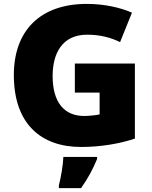

<svg xmlns="http://www.w3.org/2000/svg" viewBox="-20 -744 780 985"><path d="M364 -418V-269H491V-157C474 -153 435 -149 412 -149C308 -149 250 -221 250 -354C250 -470 299 -566 427 -566C490 -566 545 -553 596 -528L657 -679C598 -705 515 -724 426 -724C182 -724 51 -583 51 -359C51 -109 190 10 396 10C500 10 598 -8 672 -33V-418ZM478 72V61H305C304 99 293 165 282 207V221H396C434 167 455 126 478 72Z"/></svg>

Font: Noto Sans Bengali Black
Style: Regular
Weight: 900
Designer: Jelle Bosma - Monotype Design Team
Foundry: Monotype Imaging Inc.
Version: Version 2.003